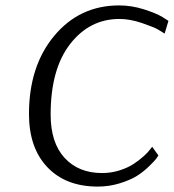

<svg xmlns="http://www.w3.org/2000/svg" viewBox="-20 -679 642 709"><path d="M588 -555Q579 -561 563.5 -570Q548 -579 504 -594Q460 -609 421 -609Q311 -609 239 -516.5Q167 -424 167 -256Q167 -152 218.5 -96Q270 -40 357 -40Q391 -40 422 -50Q453 -60 474 -74Q495 -88 511 -102.5Q527 -117 534 -127L542 -137L565 -105Q562 -100 556.5 -92.5Q551 -85 530.5 -65Q510 -45 486.5 -30Q463 -15 423.5 -2.5Q384 10 341 10Q223 10 155 -61.5Q87 -133 87 -258Q87 -435 180.5 -547Q274 -659 420 -659Q466 -659 511.5 -644.5Q557 -630 580 -616L602 -602Z"/></svg>

Font: Arsenal
Style: Italic
Weight: 400
Italic angle: -9.10001°
Designer: Andrij Shevchenko
Foundry: Stairsfor
Version: Version 2.001;PS 002.001;hotconv 1.0.88;makeotf.lib2.5.64775